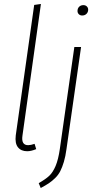

<svg xmlns="http://www.w3.org/2000/svg" viewBox="-20 -759 486 976"><path d="M188 -738.8 94.2 -69.8Q86.9 -21 123 -21Q136.2 -21 155.8 -27.8L164.1 -1Q138.2 9.8 118.2 9.8Q87.4 9.8 71.3 -10.3Q55.2 -30.3 60.1 -70.8L153.8 -733.9ZM397.9 -680.2Q387.2 -680.2 380.6 -686.8Q374 -693.4 374 -703.1Q374 -716.3 382.3 -724.6Q390.6 -732.9 403.8 -732.9Q414.6 -732.9 421.4 -726.3Q428.2 -719.7 428.2 -710Q428.2 -697.3 419.7 -688.7Q411.1 -680.2 397.9 -680.2ZM187 196.8 176.8 171.9Q211.4 152.3 230 135Q248.5 117.7 262.5 85Q276.4 52.2 284.2 -2L357.9 -520H392.1L317.9 -1Q313 36.1 304.7 63.7Q296.4 91.3 286.6 110.6Q276.9 129.9 260.7 145.8Q244.6 161.6 228.5 172.4Q212.4 183.1 187 196.8Z"/></svg>

Font: Fira Sans Compressed UltraLight
Style: Italic
Weight: 200
Width: 3
Italic angle: -8°
Designer: Carrois Corporate & Edenspiekermann AG
Foundry: Carrois Corporate GbR & Edenspiekermann AG
Version: Version 4.203;PS 004.203;hotconv 1.0.88;makeotf.lib2.5.64775